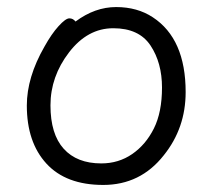

<svg xmlns="http://www.w3.org/2000/svg" viewBox="-20 -506 602 544"><path d="M267 -43Q316 -43 354.5 -69.5Q393 -96 416 -142Q439 -188 439 -258Q439 -328 406.5 -377Q374 -426 301 -426Q228 -426 175.5 -357.5Q123 -289 123 -207.5Q123 -126 160.5 -84.5Q198 -43 267 -43ZM194 -445Q249 -486 309 -486Q369 -486 413 -457Q506 -396 506 -245Q506 -143 444 -66Q378 18 272.5 18Q167 18 111.5 -42.5Q56 -103 56 -207Q56 -287 106 -374Q126 -410 146 -432Q166 -454 176.5 -454Q187 -454 194 -445Z"/></svg>

Font: LXGW WenKai Lite
Style: Regular
Weight: 400
Designer: LXGW / Fontworks Inc.
Foundry: LXGW / Fontworks Inc.
Version: Version 1.511; March 25, 2025